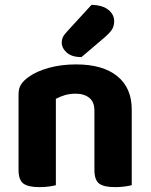

<svg xmlns="http://www.w3.org/2000/svg" viewBox="-20 -760 617 787"><path d="M367 -307Q367 -342 346 -359Q325 -376 290 -376Q266 -376 246 -370Q226 -364 209 -355V-1Q199 2 181 4.5Q163 7 141 7Q96 7 76 -7.5Q56 -22 56 -64V-373Q56 -399 67 -415Q78 -431 98 -445Q130 -468 180.5 -482Q231 -496 292 -496Q401 -496 460.5 -448Q520 -400 520 -311V-1Q509 2 491 4.5Q473 7 451 7Q406 7 386.5 -7.5Q367 -22 367 -64ZM355 -740Q401 -739 424.5 -719.5Q448 -700 448 -674Q448 -653 439 -639Q430 -625 408 -606L314 -526Q274 -526 253.5 -544.5Q233 -563 233 -586Q233 -597 237.5 -607Q242 -617 255 -631Z"/></svg>

Font: Baloo 2 Latin
Style: Bold
Weight: 400
Designer: Sarang Kulkarni and Ek Type
Foundry: Ek Type
Version: Version 1.001